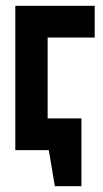

<svg xmlns="http://www.w3.org/2000/svg" viewBox="-20 -520 357 665"><path d="M98 -110V0H149L170 125H262V-110ZM33 -500V0H145V-390H308V-500Z"/></svg>

Font: Advent Pro
Style: Bold
Weight: 700
Designer: VivaRado, Andreas Kalpakidis
Foundry: VivaRado, Andreas Kalpakidis
Version: Version 3.000